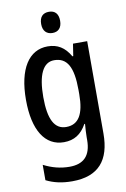

<svg xmlns="http://www.w3.org/2000/svg" viewBox="-105 -806 727 1106"><g transform="rotate(-10 258.5 -252.5)"><path d="M262 -745C227 -745 206 -725 206 -683C206 -642 228 -621 262 -621C296 -621 317 -642 317 -683C317 -724 297 -745 262 -745ZM220 -550C110 -550 44 -449 44 -268C44 -89 108 10 218 10C278 10 320 -17 351 -73H355C353 -48 351 -16 351 5V20C351 114 306 155 225 155C172 155 123 142 74 117V207C118 229 166 240 226 240C381 240 450 155 450 0V-540H367L356 -469H351C319 -525 277 -550 220 -550ZM243 -465C319 -465 352 -406 352 -272V-247C352 -130 318 -74 246 -74C178 -74 145 -135 145 -266C145 -396 178 -465 243 -465Z"/></g></svg>

Font: Noto Sans Khmer UI Condensed Medium
Style: Regular
Weight: 500
Width: 3
Designer: Danh Hong and the Monotype Design Team
Foundry: Monotype Imaging Inc.
Version: Version 2.002